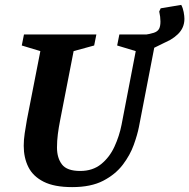

<svg xmlns="http://www.w3.org/2000/svg" viewBox="-20 -755 774 785"><path d="M275 10Q202 10 158.5 -12Q115 -34 96 -72Q77 -110 77 -159Q77 -183 81 -210Q85 -237 90 -265L145 -546L69 -569L78 -614H374L365 -569L281 -546L226 -264Q220 -234 216.5 -206.5Q213 -179 213 -152Q213 -109 233.5 -82.5Q254 -56 308 -56Q359 -56 393.5 -84Q428 -112 448 -155.5Q468 -199 477 -245L535 -546L459 -569L468 -614H665L658 -583L552 -531L619 -603L548 -236Q542 -205 527 -163Q512 -121 482 -81.5Q452 -42 402 -16Q352 10 275 10ZM539 -562 567 -612Q594 -616 609 -621Q624 -626 630 -636.5Q636 -647 636 -667Q636 -686 631 -708L637 -721L721 -735Q728 -722 731 -705.5Q734 -689 734 -678Q734 -641 707 -615Q680 -589 639 -575.5Q598 -562 556 -562Z"/></svg>

Font: Manuale
Style: Italic
Weight: 400
Italic angle: -11°
Designer: Eduardo Tunni / Pablo Cosgaya
Foundry: Eduardo Tunni / Pablo Cosgaya
Version: Version 1.002